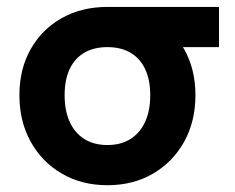

<svg xmlns="http://www.w3.org/2000/svg" viewBox="-20 -528 684 560"><path d="M618.7 -507.8H293.2V-390.6H618.7ZM168.5 -250.2Q168.5 -295.4 183.3 -326.8Q198.2 -358.2 226.2 -374.4Q254.2 -390.6 293.2 -390.6Q332.3 -390.6 360.2 -374.4Q388.2 -358.2 403.2 -326.8Q418.2 -295.4 418.2 -250.2Q418.2 -205.1 403.2 -172.5Q388.2 -139.9 360.2 -122.4Q332.3 -105 293.2 -105Q254.2 -105 226.2 -122.4Q198.2 -139.9 183.3 -172.5Q168.5 -205.1 168.5 -250.2ZM36.6 -250.2Q36.6 -174.1 69.4 -114.9Q102.1 -55.7 160.1 -21.8Q218.1 12.2 293.2 12.2Q368.9 12.2 426.7 -21.8Q484.5 -55.7 517.3 -114.9Q550 -174.1 550 -250.2Q550 -326.4 517.2 -384.4Q484.4 -442.4 426.6 -475.1Q368.9 -507.8 293.2 -507.8Q218 -507.8 160 -475.1Q102.1 -442.4 69.3 -384.4Q36.6 -326.4 36.6 -250.2Z"/></svg>

Font: Giphurs
Style: Regular
Weight: 400
Version: Version 2.010